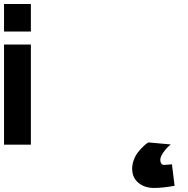

<svg xmlns="http://www.w3.org/2000/svg" viewBox="-650 -721 937 957"><path d="M-629.9 0V-499H-496.1V0ZM-629.9 -564V-701.2H-496.1V-564ZM207 98.1 220.2 205.1Q161.1 215.8 118.2 215.8Q70.3 215.8 39.6 189.9Q8.8 164.1 8.8 120.1Q8.8 97.7 17.1 75.7Q25.4 53.7 37.4 38.6Q49.3 23.4 61.3 11.7Q73.2 0 81.5 -5.9L89.8 -11.2L201.2 -1Q195.3 3.9 186.5 11.7Q177.7 19.5 163.3 40Q148.9 60.5 148.9 76.2Q148.9 86.9 153.8 94Q158.7 101.1 168.9 101.1Z"/></svg>

Font: TitilliumText25L
Style: 999 wt
Weight: 900
Designer: Accademia di Belle Arti di Urbino and others
Foundry: Accademia di Belle Arti di Urbino and others.
Version: Version 25.000